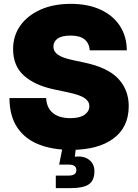

<svg xmlns="http://www.w3.org/2000/svg" viewBox="-20 -757 706 981"><path d="M342.8 8.8Q248 8.8 177.5 -19.3Q106.9 -47.4 67.9 -106Q28.8 -164.6 28.3 -255.9H215.8Q218.3 -205.6 250.5 -179.4Q282.7 -153.3 339.8 -153.3Q387.2 -153.3 411.9 -170.7Q436.5 -188 436.5 -214.8Q436.5 -239.3 412.1 -255.9Q387.7 -272.5 327.1 -285.2L253.9 -300.8Q157.7 -321.3 102.3 -370.8Q46.9 -420.4 46.9 -505.9Q46.9 -575.2 84.5 -627.2Q122.1 -679.2 188.2 -708.3Q254.4 -737.3 340.8 -737.3Q429.2 -737.3 493.4 -707.8Q557.6 -678.2 592.5 -624.8Q627.4 -571.3 627.9 -500H438.5Q436 -535.6 412.4 -555.4Q388.7 -575.2 340.8 -575.2Q294.9 -575.2 273.9 -559.6Q252.9 -543.9 252.9 -519.5Q252.9 -493.7 275.9 -477.5Q298.8 -461.4 350.6 -450.2L410.2 -437.5Q530.8 -412.1 584.2 -355Q637.7 -297.9 637.7 -214.8Q637.7 -106.9 559.3 -49.1Q481 8.8 342.8 8.8ZM265.1 204.1V140.1H331.1Q370.1 140.1 370.1 111.8Q370.1 84 331.1 84H282.2L302.7 -19.5H367.7V0L362.3 43.9Q407.2 38.1 434.8 59.1Q462.4 80.1 462.4 118.2Q462.4 165 434.1 184.6Q405.8 204.1 342.3 204.1Z"/></svg>

Font: Inter Black
Style: Regular
Weight: 900
Designer: Rasmus Andersson
Foundry: rsms
Version: Version 4.000;git-a52131595